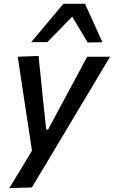

<svg xmlns="http://www.w3.org/2000/svg" viewBox="-20 -796 600 1012"><path d="M29 195.5Q58 147.5 89 97Q119.5 46.5 148.5 -1.5Q141.5 -48 134.5 -95.5Q127 -142.5 120 -189L106.5 -278.5Q98.5 -332 90 -388Q81.5 -443.5 73.5 -497L183 -501Q189.5 -440 195.5 -382.2Q201.5 -324.5 207.5 -263.5L223.5 -113H233.5L314 -263.5Q346.5 -323.5 377.2 -380.8Q408 -438 439.5 -497H560.5Q536.5 -457 514 -420Q491.5 -382.5 465 -337.5Q438 -292.5 400.5 -230L317 -90Q260 5 220.2 71.5Q180.5 138 148 192ZM442 -572Q422 -606 401.5 -640Q381 -674 360.5 -708Q327.5 -674 295 -641Q262 -607.5 229.5 -574H144.5Q187.5 -625 229.5 -675Q271.5 -725 314 -776H428Q451 -725.5 474 -675Q497 -624 520 -573.5Z"/></svg>

Font: Heraclito Medium
Style: Italic
Weight: 500
Italic angle: -12°
Designer: Kostas Bartsokas (font) & Cristiano Sobral (main changes)
Foundry: Kostas Bartsokas (font) & Cristiano Sobral (main changes)
Version: Version 1.00;July 8, 2020;FontCreator 13.0.0.2655 64-bit